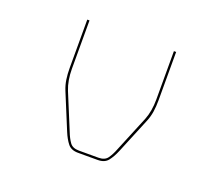

<svg xmlns="http://www.w3.org/2000/svg" viewBox="-96 -764 922 808"><g transform="rotate(20 365.0 -360.0)"><path d="M167 -630H177V-414Q177 -388 181 -364.5Q185 -341 193 -321L259 -161Q269 -135 281.5 -117.5Q294 -100 322 -100H410Q438 -100 450.5 -117.5Q463 -135 473 -161L539 -321Q547 -341 551 -364.5Q555 -388 555 -414V-630H565V-414Q565 -386 561.5 -362.5Q558 -339 549 -317L483 -157Q471 -128 456 -109Q441 -90 410 -90H322Q291 -90 276 -109Q261 -128 249 -157L183 -317Q174 -339 170.5 -362.5Q167 -386 167 -414Z"/></g></svg>

Font: Bungee Hairline
Style: Regular
Weight: 400
Designer: David Jonathan Ross
Foundry: David Jonathan Ross
Version: Version 1.000;PS 1.0;hotconv 1.0.72;makeotf.lib2.5.5900